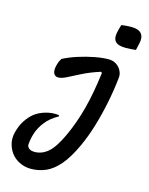

<svg xmlns="http://www.w3.org/2000/svg" viewBox="-139 -849 878 1134"><g transform="rotate(15 300.0 -281.5)"><path d="M170 -474Q211 -495 260 -510.5Q309 -526 356.5 -535Q404 -544 440 -544Q467 -544 487 -531Q507 -518 517.5 -497.5Q528 -477 526 -456Q518 -379 502 -299.5Q486 -220 463.5 -145.5Q441 -71 412 -9Q375 71 336 116.5Q297 162 254 181Q211 200 162 200Q130 200 101.5 188Q73 176 53 156Q28 130 17 93.5Q6 57 16 17Q26 -21 41.5 -48Q57 -75 81 -99Q104 -122 141.5 -136.5Q179 -151 217 -151Q234 -151 243 -148V-142Q194 -115 165.5 -78.5Q137 -42 125 -3Q113 36 112 71Q118 86 129.5 92Q141 98 157 98Q203 98 240.5 65.5Q278 33 317 -52Q355 -135 380.5 -231Q406 -327 422 -456L415 -461Q353 -441 307.5 -418Q262 -395 231 -379Q200 -363 179 -363Q160 -363 151.5 -379Q143 -395 150 -426Q156 -453 170 -474ZM459 -758Q474 -761 491 -762Q508 -763 522 -763Q566 -763 583 -741Q600 -719 590 -679L581 -639Q566 -637 549 -636Q532 -635 517 -635Q471 -635 454 -655.5Q437 -676 449 -721Z"/></g></svg>

Font: Recursive Mn Csl St Med
Style: Italic
Weight: 500
Italic angle: -15°
Monospace: yes
Version: Version 1.079;hotconv 1.0.112;makeotfexe 2.5.65598; ttfautoh